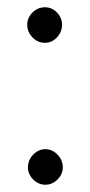

<svg xmlns="http://www.w3.org/2000/svg" viewBox="-20 -512 248 529"><path d="M55 -444Q55 -463 69.5 -477.5Q84 -492 104 -492Q123 -492 137 -477.5Q151 -463 151 -444Q151 -424 137 -409Q123 -394 104 -394Q84 -394 69.5 -409Q55 -424 55 -444ZM57 -51Q57 -71 71.5 -86Q86 -101 105 -101Q124 -101 138.5 -86Q153 -71 153 -51Q153 -32 138.5 -17.5Q124 -3 105 -3Q86 -3 71.5 -17.5Q57 -32 57 -51Z"/></svg>

Font: Niramit ExtraLight
Style: Regular
Weight: 200
Designer: Katatrad Aksorn Co.,Ltd.
Foundry: Cadson Demak Co.,Ltd.
Version: Version 1.000; ttfautohint (v1.6)